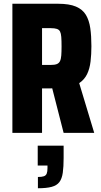

<svg xmlns="http://www.w3.org/2000/svg" viewBox="-20 -708 539 1023"><path d="M46 0V-688H290Q349 -688 384.5 -673Q420 -658 437.5 -629Q455 -600 461 -558Q467 -516 467 -462Q467 -419 462.5 -380.5Q458 -342 444 -313Q430 -284 402 -265L482 0H319L254 -254L277 -240Q272 -238 265.5 -237.5Q259 -237 247 -237H204V0ZM204 -362H250Q271 -362 282.5 -366.5Q294 -371 299.5 -382Q305 -393 306.5 -412.5Q308 -432 308 -461Q308 -492 306.5 -511Q305 -530 300 -540Q295 -550 283 -554Q271 -558 250 -558H204ZM182 295V235Q203 235 214 231Q225 227 229 216.5Q233 206 233 188V174H181V68H319V134Q319 181 314.5 212.5Q310 244 296.5 262Q283 280 255.5 287.5Q228 295 182 295Z"/></svg>

Font: Saira Condensed ExtraBold
Style: Regular
Weight: 800
Width: 3
Designer: Hector Gatti with collaboration of the Omnibus-Type team
Foundry: Omnibus-Type
Version: Version 1.101